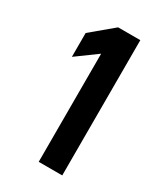

<svg xmlns="http://www.w3.org/2000/svg" viewBox="-118 -849 427 509"><g transform="rotate(30 95.5 -595.0)"><path d="M24 -673 87 -719V-388H159V-802H91L24 -746Z"/></g></svg>

Font: Charger Sport
Style: DfBdExt
Weight: 400
Designer: Jasper
Foundry: Cannot Into Space Fonts
Version: Version 1.1